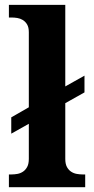

<svg xmlns="http://www.w3.org/2000/svg" viewBox="-20 -780 392 800"><path d="M28.8 -53.2Q40 -53.2 52.5 -55.4Q64.9 -57.6 75.4 -64.5Q85.9 -71.3 93 -84Q100.1 -96.7 100.1 -118.2V-264.2L26.9 -223.1V-291L100.1 -333V-646Q100.1 -666 93 -678Q85.9 -689.9 75.2 -696.5Q64.5 -703.1 52 -705.1Q39.6 -707 28.8 -707H17.1V-759.8H252V-419.9L332 -464.8V-395L252 -350.1V-118.2Q252 -96.7 259 -84Q266.1 -71.3 276.6 -64.5Q287.1 -57.6 299.8 -55.4Q312.5 -53.2 323.2 -53.2H335V0H17.1V-53.2Z"/></svg>

Font: Droid Serif
Style: Bold
Weight: 700
Designer: Monotype Design team
Foundry: Monotype Imaging Inc.
Version: Version 1.03